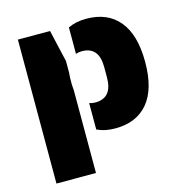

<svg xmlns="http://www.w3.org/2000/svg" viewBox="-109 -638 884 934"><g transform="rotate(-15 333.5 -171.5)"><path d="M260 -48V-220Q258 -238 258 -248V-281Q258 -291 260 -309V-367L240 -453L223 -528H61V197H260ZM408 -540Q355 -540 316 -521V-388Q331 -393 346 -393Q432 -393 432 -291V-238Q432 -135 346 -135Q331 -135 316 -140V-7Q355 12 408 12Q515 12 573 -57.5Q631 -127 631 -263Q631 -400 573 -470Q515 -540 408 -540Z"/></g></svg>

Font: Archicoco
Style: Regular
Weight: 400
Designer: Hector Gatti
Foundry: Hector Gatti
Version: 1.002